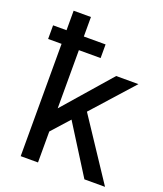

<svg xmlns="http://www.w3.org/2000/svg" viewBox="-142 -864 812 957"><g transform="rotate(20 264.5 -385.5)"><path d="M10.7 -595.7V-668H82V-771.5H173.8V-668H289.1V-595.7H173.8V-287.1L392.6 -538.1H510.7L316.4 -321.3L529.3 0H419.9L257.8 -257.8L173.8 -164.1V0H82V-595.7Z"/></g></svg>

Font: Gothic A1 Medium
Style: Regular
Weight: 500
Designer: HanYang I&C Co.,Ltd.
Foundry: HanYang I&C Co.,Ltd.
Version: Version 2.50